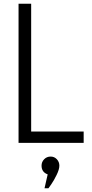

<svg xmlns="http://www.w3.org/2000/svg" viewBox="-20 -770 494 1035"><path d="M80 -750H148V-61H431V0H80ZM237 170Q204 158 204 123Q204 103 218 88.5Q232 74 253 74Q273 74 286.5 88.5Q300 103 300 123Q300 143 285 173.5Q270 204 256 224L241 245H220Z"/></svg>

Font: Oakes Grotesk Light
Style: Regular
Weight: 300
Designer: Samuel Oakes
Foundry: Samuel Oakes
Version: Version 1.000;PS 001.000;hotconv 1.0.88;makeotf.lib2.5.64775